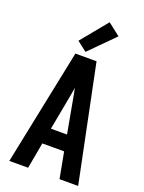

<svg xmlns="http://www.w3.org/2000/svg" viewBox="-178 -1062 856 1143"><g transform="rotate(20 250.0 -490.0)"><path d="M32 0H151L181 -165H319L350 0H468L317 -735H183ZM301 -265H199L241 -490Q243 -503 245.5 -516Q248 -529 250 -542Q253 -529 255 -516Q257 -503 260 -490ZM236 -765 389 -919 311 -980 174 -813Z"/></g></svg>

Font: Iosevka SS09
Style: Bold
Weight: 700
Monospace: yes
Designer: Belleve Invis
Foundry: Belleve Invis
Version: Version 5.2.1; ttfautohint (v1.8.3)